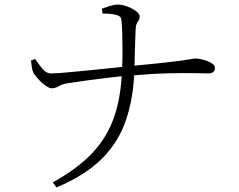

<svg xmlns="http://www.w3.org/2000/svg" viewBox="-20 -770 1040 837"><path d="M210 25Q317 -34 381.5 -102Q446 -170 477 -258.5Q508 -347 512 -467Q514 -501 514 -543Q514 -585 513 -623.5Q512 -662 509 -685Q508 -697 494 -702.5Q480 -708 462 -709.5Q444 -711 427 -711L424 -732Q434 -736 456 -743Q478 -750 492 -750Q513 -750 535.5 -741.5Q558 -733 573.5 -721Q589 -709 589 -698Q589 -687 584.5 -681Q580 -675 576 -667Q572 -659 571 -638Q569 -598 568 -550Q567 -502 566 -465Q562 -343 529 -246Q496 -149 422.5 -76.5Q349 -4 226 47ZM206 -385Q195 -385 178 -397Q161 -409 147 -425Q133 -441 127 -450Q121 -461 119 -475.5Q117 -490 115 -506L133 -513Q148 -491 165 -470Q182 -449 206 -450Q220 -450 251 -452.5Q282 -455 322 -459Q362 -463 403.5 -467Q445 -471 481 -475Q517 -479 539 -481Q622 -489 675 -494.5Q728 -500 757.5 -504Q787 -508 801 -510.5Q815 -513 821 -514Q827 -515 832 -515Q842 -515 856.5 -512Q871 -509 885 -503.5Q899 -498 908 -490.5Q917 -483 917 -474Q917 -462 909.5 -456Q902 -450 890 -450Q874 -450 832.5 -451Q791 -452 719.5 -450.5Q648 -449 540 -440Q501 -437 450.5 -431Q400 -425 352.5 -418.5Q305 -412 275 -407Q250 -403 237 -394.5Q224 -386 206 -385Z"/></svg>

Font: Noto Serif HK ExtraLight Light
Style: Regular
Weight: 300
Version: Version 2.002-H1;hotconv 1.1.0;makeotfexe 2.6.0